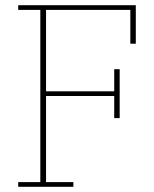

<svg xmlns="http://www.w3.org/2000/svg" viewBox="-20 -718 592 738"><path d="M50 -18H135V-680H50V-698H502V-550H481V-680H157V-367H419V-452H440V-264H419V-349H157V-18H262V0H50Z"/></svg>

Font: IBM Plex Serif Thin
Style: Regular
Weight: 100
Designer: Mike Abbink, Paul van der Laan, Pieter van Rosmalen
Foundry: Bold Monday
Version: Version 3.001